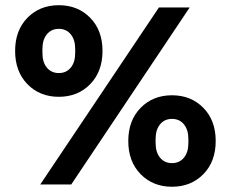

<svg xmlns="http://www.w3.org/2000/svg" viewBox="-20 -709 887 738"><path d="M134.8 0 590.8 -680.2H709L253.9 0ZM85.4 -385.5Q38.1 -434.1 38.1 -513.2Q38.1 -592.3 85.4 -640.6Q132.8 -689 206.1 -689Q279.3 -689 326.7 -640.6Q374 -592.3 374 -513.2Q374 -434.1 326.7 -385.5Q279.3 -336.9 206.1 -336.9Q132.8 -336.9 85.4 -385.5ZM143.1 -504.9Q143.1 -469.7 160.2 -449Q177.2 -428.2 206.1 -428.2Q234.9 -428.2 252 -449Q269 -469.7 269 -504.9V-521Q269 -556.2 252 -577.1Q234.9 -598.1 206.1 -598.1Q177.2 -598.1 160.2 -577.1Q143.1 -556.2 143.1 -521ZM520.5 -39.6Q473.1 -87.9 473.1 -167Q473.1 -246.1 520.5 -294.4Q567.9 -342.8 641.1 -342.8Q714.4 -342.8 761.7 -294.4Q809.1 -246.1 809.1 -167Q809.1 -87.9 761.7 -39.6Q714.4 8.8 641.1 8.8Q567.9 8.8 520.5 -39.6ZM578.1 -159.2Q578.1 -124 595.2 -103Q612.3 -82 641.1 -82Q669.9 -82 687 -103Q704.1 -124 704.1 -159.2V-174.8Q704.1 -210 687 -231Q669.9 -252 641.1 -252Q612.3 -252 595.2 -231Q578.1 -210 578.1 -174.8Z"/></svg>

Font: TASA Orbiter Deck SemiBold
Style: Regular
Weight: 600
Designer: Weizhong Zhang
Version: Version 1.000;Glyphs 3.1.2 (3151)